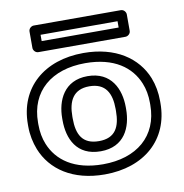

<svg xmlns="http://www.w3.org/2000/svg" viewBox="-85 -816 890 931"><g transform="rotate(-10 360.5 -350.5)"><path d="M356 -513C498 -513 580 -451 614 -367C626 -338 632 -305 632 -269V-259C632 -105 523 -15 357 -15C215 -15 133 -77 99 -161C87 -190 81 -223 81 -259V-269C81 -423 190 -513 356 -513ZM682 -259V-269C682 -311 675 -349 661 -385C619 -490 514 -563 356 -563C162 -563 31 -449 31 -269V-259C31 -217 39 -179 53 -143C95 -38 199 35 357 35C551 35 682 -79 682 -259ZM513 -269C513 -357 473 -449 356 -449C240 -449 200 -356 200 -269V-259C200 -169 238 -79 357 -79C474 -79 513 -170 513 -259ZM463 -269V-259C463 -181 438 -129 357 -129C275 -129 250 -181 250 -259V-269C250 -345 277 -399 356 -399C436 -399 463 -346 463 -269ZM546 -655H167V-686H546ZM571 -605C582 -605 596 -615 596 -630V-711C596 -722 586 -736 571 -736H142C131 -736 117 -726 117 -711V-630C117 -619 127 -605 142 -605Z"/></g></svg>

Font: Asimov
Style: XWidOu
Weight: 500
Designer: Google
Version: Version 2.000980; 2014